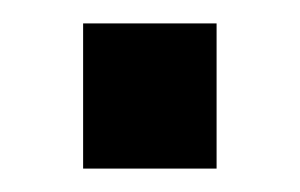

<svg xmlns="http://www.w3.org/2000/svg" viewBox="-20 -144 256 164"><path d="M51 -124H165V0H51Z"/></svg>

Font: Zilla Slab Medium
Style: Regular
Weight: 500
Designer: Typotheque.com
Foundry: Typotheque type foundry
Version: Version 1.1; 2017